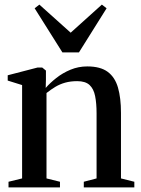

<svg xmlns="http://www.w3.org/2000/svg" viewBox="-20 -814 614 834"><path d="M76 -39V-444.5L13.5 -464V-487L142.5 -520.5H163.5L179.5 -507.5V-468L178.5 -432Q197 -453.5 224.5 -475.2Q252 -497 286.2 -511.2Q320.5 -525.5 359 -525.5Q416 -525.5 447.8 -502Q479.5 -478.5 492.5 -433.5Q505.5 -388.5 505.5 -323.5V-39L563.5 -24.5V0H344V-24.5L399.5 -39V-321.5Q399.5 -365 393.2 -396.5Q387 -428 369 -444.8Q351 -461.5 315.5 -461.5Q286.5 -461.5 263.2 -455Q240 -448.5 220.5 -436.8Q201 -425 182 -410V-39L240.5 -24.5V0H17V-24.5ZM251 -586.5 130.5 -778 151 -794 287 -672 422.5 -794 443 -778 323 -586.5Z"/></svg>

Font: Merriweather 120pt Medium
Style: Regular
Weight: 500
Version: Version 2.100